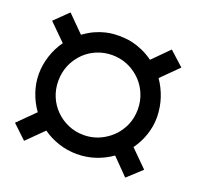

<svg xmlns="http://www.w3.org/2000/svg" viewBox="-108 -715 883 843"><g transform="rotate(20 333.5 -293.0)"><path d="M598.1 -287.6Q598.1 -247.6 584.5 -207Q570.8 -166.5 545.9 -132.3L624 -54.7L557.6 6.3L482.9 -69.8Q448.7 -45.4 407.5 -31.7Q366.2 -18.1 321.3 -18.1Q277.3 -18.1 236.1 -31.7Q194.8 -45.4 161.6 -69.3L85 6.3L20.5 -54.7L98.6 -132.3Q73.7 -166.5 59.6 -207.8Q45.4 -249 45.4 -292Q45.4 -335 59.1 -377.2Q72.8 -419.4 98.1 -454.6L20.5 -531.2L84 -593.3L160.6 -516.6Q186.5 -535.6 210.9 -546.6Q235.4 -557.6 257.3 -562.7Q279.3 -567.9 295.9 -568.8Q312.5 -569.8 321.3 -569.8Q330.1 -569.8 342.8 -568.8Q363.3 -567.9 385 -562.7Q406.7 -557.6 431.9 -546.6Q457 -535.6 482.9 -517.1L557.6 -592.3L624 -532.2L545.9 -454.6Q596.2 -380.9 598.1 -293Q598.1 -290.5 598.1 -287.6ZM249.5 -465.8Q204.6 -446.8 175.3 -408.7Q160.6 -389.6 150.9 -367.2Q136.2 -333 136.2 -293Q136.2 -253.9 150.4 -220.2Q164.6 -186.5 189.7 -161.4Q214.8 -136.2 248.5 -121.6Q282.2 -106.9 321.3 -106.9Q377.9 -106.9 425.3 -139.2Q470.2 -169.4 492.7 -220.2Q507.3 -253.9 507.3 -293.5Q507.3 -333 492.7 -366.7Q473.1 -412.6 434.1 -441.9Q415.5 -456.1 393.1 -465.8Q359.4 -480 321.3 -480Q283.2 -480 249.5 -465.8Z"/></g></svg>

Font: Bakudai
Style: Medium
Weight: 500
Version: Version 1.48